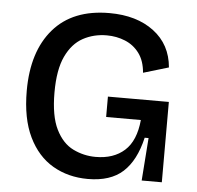

<svg xmlns="http://www.w3.org/2000/svg" viewBox="-50 -724 807 788"><g transform="rotate(5 353.5 -330.0)"><path d="M340 13Q259 13 195.5 -24Q132 -61 95.5 -136.5Q59 -212 59 -326Q59 -488 139 -580.5Q219 -673 370 -673Q482 -673 553 -619.5Q624 -566 632 -472L528 -441Q524 -490 501 -521Q478 -552 442.5 -566.5Q407 -581 367 -581Q313 -581 269 -557Q225 -533 199 -478Q173 -423 173 -329Q173 -232 200 -177.5Q227 -123 271 -101.5Q315 -80 364 -80Q438 -80 483 -120.5Q528 -161 536 -247H393V-331H644V0H561L574 -176H558Q536 -81 484.5 -34Q433 13 340 13Z"/></g></svg>

Font: Bricolage Grotesque 10pt Medium
Style: Regular
Weight: 500
Designer: Mathieu Triay
Foundry: Atelier Triay
Version: Version 1.000; ttfautohint (v1.8.4.7-5d5b);gftools[0.9.32]